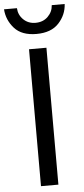

<svg xmlns="http://www.w3.org/2000/svg" viewBox="-84 -1007 457 1041"><g transform="rotate(-5 144.0 -486.5)"><path d="M95.7 0V-745.1H190.4V0ZM-20.5 -972.7H49.8Q51.8 -935.5 78.1 -910.2Q104.5 -884.8 143.6 -884.8Q184.6 -884.8 210.9 -910.6Q237.3 -936.5 239.3 -972.7H309.6Q306.6 -914.1 265.1 -869.1Q223.6 -824.2 143.6 -824.2Q63.5 -824.2 23.4 -869.1Q-16.6 -914.1 -20.5 -972.7Z"/></g></svg>

Font: Gothic A1 Medium
Style: Regular
Weight: 500
Designer: HanYang I&C Co.,Ltd.
Foundry: HanYang I&C Co.,Ltd.
Version: Version 2.50